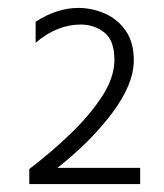

<svg xmlns="http://www.w3.org/2000/svg" viewBox="-20 -870 415 485"><path d="M334 -405H54V-443Q108 -484 157 -531Q206 -578 237.5 -626Q269 -674 269 -719Q269 -768 243.5 -788Q218 -808 184 -808Q124 -808 70 -762V-815Q124 -850 178 -850Q212 -850 244.5 -836Q277 -822 297.5 -792.5Q318 -763 318 -718Q318 -657 263 -584Q208 -511 125 -446H334Z"/></svg>

Font: LXGW 975 Gothic SC 200W
Style: Regular
Weight: 200
Version: Version 2.01;February 25, 2021